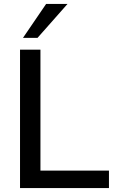

<svg xmlns="http://www.w3.org/2000/svg" viewBox="-20 -958 592 978"><path d="M82 0V-705H186V-89H535V0ZM97 -765 215 -938H324L171 -765Z"/></svg>

Font: Nunito Sans 12pt ExtraLight 12pt SemiBold
Style: Regular
Weight: 600
Version: Version 3.101;gftools[0.9.27]